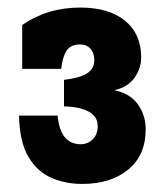

<svg xmlns="http://www.w3.org/2000/svg" viewBox="-20 -668 427 498"><path d="M192.9 -190.9Q150.4 -190.9 113.8 -206.5Q77.1 -222.2 54 -260.7Q30.8 -299.3 29.3 -368.2H129.4Q136.2 -293.9 189.5 -293.9Q207.5 -293.9 220.5 -306.6Q233.4 -319.3 233.4 -340.8Q233.4 -358.9 221.9 -369.9Q210.4 -380.9 190.7 -386.2Q170.9 -391.6 146 -392.1V-460.9Q184.6 -465.3 204.6 -477.1Q224.6 -488.8 224.6 -512.2Q224.6 -530.8 214.6 -541.7Q204.6 -552.7 187.5 -552.7Q163.1 -552.7 152.6 -536.4Q142.1 -520 138.7 -489.3H37.6V-603Q102.5 -648.4 188.5 -648.4Q262.2 -648.4 304.2 -614.3Q346.2 -580.1 346.2 -518.6Q346.2 -491.2 329.3 -466.8Q312.5 -442.4 276.9 -434.1Q317.9 -425.3 337.9 -397Q357.9 -368.7 357.9 -332.5Q357.9 -265.6 312.7 -228.3Q267.6 -190.9 192.9 -190.9Z"/></svg>

Font: Kameron
Style: Bold
Weight: 700
Designer: Vernon Adams
Foundry: Vernon Adams
Version: Version 1.100